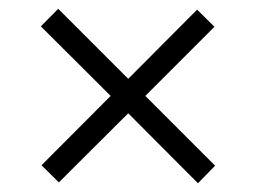

<svg xmlns="http://www.w3.org/2000/svg" viewBox="-20 -524 583 438"><path d="M114.3 -107.9 74.7 -147 232.4 -305.2 73.2 -463.9 112.8 -503.9 272.5 -344.2 429.7 -502 469.2 -462.9 311.5 -305.2 470.7 -146 431.6 -106 272.5 -265.6Z"/></svg>

Font: Acari Sans
Style: Italic
Weight: 400
Italic angle: -13°
Designer: Alfredo Marco Pradil and Stefan Peev
Foundry: Hanken Design Co.
Version: Version 1.045;January 11, 2019;FontCreator 11.5.0.2425 64-bi